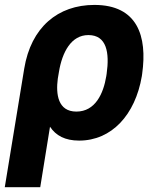

<svg xmlns="http://www.w3.org/2000/svg" viewBox="-39 -573 651 796"><path d="M61.4 -288.4 -19.2 203.1H127.8L168.3 -47.6C192.5 -11 230.5 9.9 289.1 9.9C423.7 9.9 521.7 -96.6 549 -257.1L550.4 -267C572.4 -423.3 530.9 -552.6 352.3 -552.6C201 -552.6 89.5 -459.9 61.4 -288.4ZM200.6 -246.8 205.3 -274.5C218.8 -357.2 256.4 -427.6 327.4 -427.6C403.8 -427.6 415.5 -354 403.1 -267L401.6 -257.1C389.9 -185.4 356.2 -110.4 277.7 -110.4C201 -110.4 192.1 -182.5 200.6 -246.8Z"/></svg>

Font: Magic Ui Pro
Style: Bold Italic
Weight: 700
Italic angle: -9.39999°
Designer: Stefan Endress, Andreas Faust
Version: Version 1.000;FEAKit 1.0